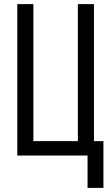

<svg xmlns="http://www.w3.org/2000/svg" viewBox="-20 -755 540 932"><path d="M405 157V0H64V-735H142V-70H358V-735H436V-70H482V157Z"/></svg>

Font: Iosevka Fuck
Style: Regular
Weight: 400
Monospace: yes
Designer: Belleve Invis
Foundry: Belleve Invis
Version: Version 28.0.7; ttfautohint (v1.8.3)